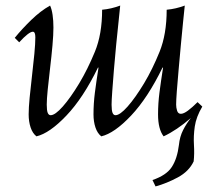

<svg xmlns="http://www.w3.org/2000/svg" viewBox="-20 -475 769 690"><path d="M676 105Q659 141 619 162.5Q579 184 539 195L528 172Q578 155 597.5 125Q617 95 623 46Q626 16 638 -7.5Q650 -31 666 -51Q615 -7 568 15Q548 -11 548 -64Q548 -103 553 -142Q558 -181 566 -232H564Q511 -123 451 -59.5Q391 4 344 15Q330 4 323 -17Q316 -38 316 -64Q316 -103 321 -142Q326 -181 334 -232H332Q279 -123 218.5 -59.5Q158 4 111 15Q97 4 90 -17Q83 -38 83 -64Q83 -87 86.5 -124Q90 -161 95 -202.5Q100 -244 103.5 -281.5Q107 -319 107 -341Q107 -361 98 -361Q84 -361 49 -323L33 -339Q59 -371 92.5 -403.5Q126 -436 160 -455Q166 -442 169 -421.5Q172 -401 172 -376Q172 -350 168.5 -311Q165 -272 160 -230Q155 -188 151.5 -153Q148 -118 148 -99Q148 -78 151.5 -69.5Q155 -61 162 -61Q178 -61 205.5 -92Q233 -123 265 -176Q295 -226 321 -289Q347 -352 347 -440Q380 -443 412 -455Q410 -434 406 -396.5Q402 -359 397.5 -314Q393 -269 389.5 -225.5Q386 -182 383.5 -148Q381 -114 381 -99Q381 -78 384.5 -69.5Q388 -61 395 -61Q411 -61 438.5 -92Q466 -123 498 -176Q528 -226 553.5 -289Q579 -352 579 -440Q612 -443 644 -455Q642 -434 638 -396.5Q634 -359 630 -314Q626 -269 622 -225.5Q618 -182 615.5 -148Q613 -114 613 -99Q613 -88 616.5 -77Q620 -66 630 -66Q640 -66 655.5 -77.5Q671 -89 690 -108L707 -92Q685 -55 680 -20.5Q675 14 677 45.5Q679 77 676 105Z"/></svg>

Font: Bona Nova
Style: Italic
Weight: 400
Italic angle: -4°
Designer: Mateusz Machalski
Foundry: Capitalics
Version: Version 4.001; ttfautohint (v1.8.3)